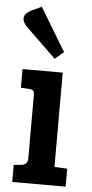

<svg xmlns="http://www.w3.org/2000/svg" viewBox="-55 -819 407 852"><g transform="rotate(5 148.0 -393.0)"><path d="M214 -503V-83L271 -80V0H33V-76L66 -79Q95 -82 95 -111V-389Q95 -406 89.5 -412Q84 -418 70 -418L35 -420V-503ZM96 -786 212 -594 173 -561 45 -685Q20 -708 20 -728Q20 -748 49 -764Z"/></g></svg>

Font: Bree Serif
Style: Regular
Weight: 400
Designer: Veronika Burian, Jos Scaglione
Foundry: TypeTogether
Version: Version 1.002